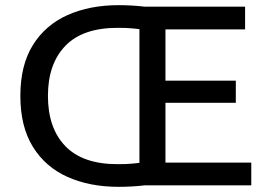

<svg xmlns="http://www.w3.org/2000/svg" viewBox="-20 -719 1033 745"><path d="M441 6Q328 6 242 -32.5Q156 -71 107.5 -149.5Q59 -228 59 -347Q59 -466 107.5 -544Q156 -622 242 -660.5Q328 -699 441 -699Q465 -699 491.5 -697.5Q518 -696 542 -693H931V-605H622V-406H895V-320H622V-88H955V0H543Q518 3 491.5 4.5Q465 6 441 6ZM436 -82Q473 -82 491.5 -84Q510 -86 521 -87V-606Q509 -607 491.5 -609Q474 -611 436 -611Q301 -611 233.5 -541Q166 -471 166 -347Q166 -222 233.5 -152Q301 -82 436 -82Z"/></svg>

Font: Ubuntu Sans Medium
Style: Regular
Weight: 500
Designer: Dalton Maag Ltd
Foundry: Dalton Maag Ltd
Version: Version 1.006; ttfautohint (v1.8.4.7-5d5b)